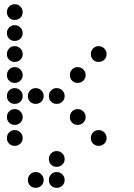

<svg xmlns="http://www.w3.org/2000/svg" viewBox="-20 -708 640 915"><path d="M49 -688Q34 -688 23.5 -677Q13 -666 13 -651V-649Q13 -634 23.5 -623.5Q34 -613 49 -613H51Q66 -613 77 -623.5Q88 -634 88 -649V-651Q88 -666 77 -677Q66 -688 51 -688ZM49 -588Q34 -588 23.5 -577Q13 -566 13 -551V-549Q13 -534 23.5 -523.5Q34 -513 49 -513H51Q66 -513 77 -523.5Q88 -534 88 -549V-551Q88 -566 77 -577Q66 -588 51 -588ZM49 -488Q34 -488 23.5 -477Q13 -466 13 -451V-449Q13 -434 23.5 -423.5Q34 -413 49 -413H51Q66 -413 77 -423.5Q88 -434 88 -449V-451Q88 -466 77 -477Q66 -488 51 -488ZM449 -488Q434 -488 423.5 -477Q413 -466 413 -451V-449Q413 -434 423.5 -423.5Q434 -413 449 -413H451Q466 -413 477 -423.5Q488 -434 488 -449V-451Q488 -466 477 -477Q466 -488 451 -488ZM49 -388Q34 -388 23.5 -377Q13 -366 13 -351V-349Q13 -334 23.5 -323.5Q34 -313 49 -313H51Q66 -313 77 -323.5Q88 -334 88 -349V-351Q88 -366 77 -377Q66 -388 51 -388ZM349 -388Q334 -388 323.5 -377Q313 -366 313 -351V-349Q313 -334 323.5 -323.5Q334 -313 349 -313H351Q366 -313 377 -323.5Q388 -334 388 -349V-351Q388 -366 377 -377Q366 -388 351 -388ZM49 -288Q34 -288 23.5 -277Q13 -266 13 -251V-249Q13 -234 23.5 -223.5Q34 -213 49 -213H51Q66 -213 77 -223.5Q88 -234 88 -249V-251Q88 -266 77 -277Q66 -288 51 -288ZM149 -288Q134 -288 123.5 -277Q113 -266 113 -251V-249Q113 -234 123.5 -223.5Q134 -213 149 -213H151Q166 -213 177 -223.5Q188 -234 188 -249V-251Q188 -266 177 -277Q166 -288 151 -288ZM249 -288Q234 -288 223.5 -277Q213 -266 213 -251V-249Q213 -234 223.5 -223.5Q234 -213 249 -213H251Q266 -213 277 -223.5Q288 -234 288 -249V-251Q288 -266 277 -277Q266 -288 251 -288ZM49 -188Q34 -188 23.5 -177Q13 -166 13 -151V-149Q13 -134 23.5 -123.5Q34 -113 49 -113H51Q66 -113 77 -123.5Q88 -134 88 -149V-151Q88 -166 77 -177Q66 -188 51 -188ZM349 -188Q334 -188 323.5 -177Q313 -166 313 -151V-149Q313 -134 323.5 -123.5Q334 -113 349 -113H351Q366 -113 377 -123.5Q388 -134 388 -149V-151Q388 -166 377 -177Q366 -188 351 -188ZM49 -88Q34 -88 23.5 -77Q13 -66 13 -51V-49Q13 -34 23.5 -23.5Q34 -13 49 -13H51Q66 -13 77 -23.5Q88 -34 88 -49V-51Q88 -66 77 -77Q66 -88 51 -88ZM449 -88Q434 -88 423.5 -77Q413 -66 413 -51V-49Q413 -34 423.5 -23.5Q434 -13 449 -13H451Q466 -13 477 -23.5Q488 -34 488 -49V-51Q488 -66 477 -77Q466 -88 451 -88ZM249 12Q234 12 223.5 23Q213 34 213 49V51Q213 66 223.5 76.5Q234 87 249 87H251Q266 87 277 76.5Q288 66 288 51V49Q288 34 277 23Q266 12 251 12ZM149 112Q134 112 123.5 123Q113 134 113 149V151Q113 166 123.5 176.5Q134 187 149 187H151Q166 187 177 176.5Q188 166 188 151V149Q188 134 177 123Q166 112 151 112ZM249 112Q234 112 223.5 123Q213 134 213 149V151Q213 166 223.5 176.5Q234 187 249 187H251Q266 187 277 176.5Q288 166 288 151V149Q288 134 277 123Q266 112 251 112Z"/></svg>

Font: Doto Rounded
Style: Bold
Weight: 700
Monospace: yes
Version: Version 1.000